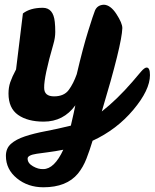

<svg xmlns="http://www.w3.org/2000/svg" viewBox="-20 -519 655 813"><path d="M299 -73Q249 -4 165 -4Q97 -4 56.5 -32.5Q16 -61 16 -123Q16 -149 23.5 -171Q31 -193 48 -225L77 -462Q108 -486 161 -486Q206 -486 212 -426Q214 -408 214 -383.5Q214 -359 206 -332Q166 -194 167 -147Q167 -111 209 -111Q251 -111 271 -138Q291 -165 305 -205Q331 -316 353.5 -388Q376 -460 382 -474Q392 -498 420 -499Q448 -498 473 -459.5Q498 -421 498 -400Q496 -330 411 -47Q476 -98 540 -172Q562 -198 577 -215.5Q592 -233 601 -233Q615 -233 615 -201Q615 -138 544.5 -54Q474 30 372 77Q360 117 346 153Q332 189 310 216Q262 274 164 274Q98 274 51.5 236Q5 198 5 141Q5 109 26.5 90Q48 71 85.5 58.5Q123 46 173 36.5Q223 27 280 13Q294 -47 299 -73ZM163 197Q210 197 248 115Q212 122 184 125.5Q156 129 136 132Q96 138 97 153Q97 172 119.5 185Q142 198 163 197Z"/></svg>

Font: Leckerli One
Style: Regular
Weight: 400
Version: Version 1.001